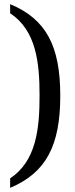

<svg xmlns="http://www.w3.org/2000/svg" viewBox="-20 -779 363 927"><path d="M29 82V128C202 55 271 -75 271 -317C271 -558 202 -687 29 -759V-715C155 -632 171 -476 171 -317C171 -158 155 -1 29 82Z"/></svg>

Font: Noto Serif Ethiopic SmCn
Style: Regular
Weight: 400
Width: 4
Designer: Monotype Design Team
Foundry: Monotype Imaging Inc.
Version: Version 2.102